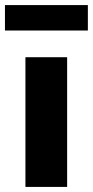

<svg xmlns="http://www.w3.org/2000/svg" viewBox="-32 -735 366 755"><path d="M68 0V-510H232V0ZM-12.5 -615V-715H313.5V-615Z"/></svg>

Font: Geologica Roman
Style: Bold
Weight: 700
Designer: Sindre Bremnes, Frode Helland
Foundry: Monokrom Skriftforlag AS
Version: Version 1.010;gftools[0.9.28]